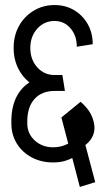

<svg xmlns="http://www.w3.org/2000/svg" viewBox="-20 -665 422 760"><path d="M190 -22Q143 -22 105.5 -42Q68 -62 46.5 -97Q25 -132 25 -176H88Q88 -136 117.5 -109Q147 -82 190 -82ZM196 -305Q150 -305 113 -327.5Q76 -350 55 -388.5Q34 -427 34 -475H100Q100 -429 127.5 -398.5Q155 -368 196 -368ZM25 -175V-185H88V-175ZM196 -305V-368H227L237 -305ZM284 -480Q284 -524 259 -553Q234 -582 196 -582V-645Q239 -645 273 -625Q307 -605 327 -570Q347 -535 347 -490ZM25 -185Q25 -242 45.5 -282Q66 -322 104.5 -343.5Q143 -365 196 -365V-305Q145 -305 116.5 -273Q88 -241 88 -185ZM34 -475Q34 -524 55 -562Q76 -600 113 -622.5Q150 -645 196 -645V-582Q155 -582 127.5 -551.5Q100 -521 100 -475ZM296 75 226 -193 286 -211 357 56ZM190 -22V-82Q213 -82 232.5 -89Q252 -96 279 -112L289 -52Q262 -36 240 -29Q218 -22 190 -22ZM350 -186Q362 -143 337.5 -110.5Q313 -78 259 -64L247 -109Q274 -116 286 -132.5Q298 -149 292 -171ZM299 -262Q340 -227 350 -186L292 -171Q287 -191 249 -217ZM299 -262 308 -113 250 -97 223 -200Z"/></svg>

Font: Akshar Light
Style: Regular
Weight: 300
Designer: Tall Chai
Foundry: Tall Chai
Version: Version 1.100